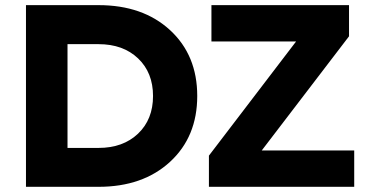

<svg xmlns="http://www.w3.org/2000/svg" viewBox="-20 -720 1425 740"><path d="M80.1 0V-700.2H359.9Q530.8 -700.2 635.5 -603.8Q740.2 -507.3 740.2 -350.1Q740.2 -192.9 635.5 -96.4Q530.8 0 359.9 0ZM359.9 -149.9Q454.1 -149.9 512 -204.8Q569.8 -259.8 569.8 -350.1Q569.8 -439.9 512.2 -494.9Q454.6 -549.8 359.9 -549.8H240.2V-149.9ZM988.8 -140.1H1345.2V0H785.2V-120.1L1121.1 -560.1H794.9V-700.2H1325.2V-580.1Z"/></svg>

Font: Gully
Style: Bold
Weight: 700
Designer: jaikishan Patel
Foundry: MagicType
Version: Version 1.000;Glyphs 3.2 (3242)